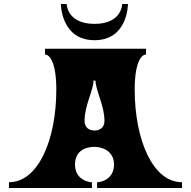

<svg xmlns="http://www.w3.org/2000/svg" viewBox="-20 -945 960 965"><path d="M594 -925C594 -925 594 -825 455 -825C316 -825 315 -925 315 -925H286C286 -925 286 -743 455 -743C624 -743 623 -925 623 -925ZM657 -495C657 -628 689 -671 714 -671V-700H206V-671C231 -671 263 -628 263 -495C263 -242 172 -29 25 -29V0H442V-29C422 -29 357 -44 357 -118C357 -195 422 -207 455 -207C488 -207 553 -190 553 -118C553 -44 488 -29 468 -29V0H895V-29C748 -29 657 -242 657 -495ZM455 -289C429 -289 405 -303 405 -337C405 -415 450 -492 450 -540H460C460 -492 505 -415 505 -337C505 -303 481 -289 455 -289Z"/></svg>

Font: Ouroboros
Style: Regular
Weight: 400
Designer: Ariel Martín Pérez
Foundry: Velvetyne Type Foundry
Version: Version 2.001;hotconv 1.0.109;makeotfexe 2.5.65596